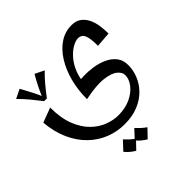

<svg xmlns="http://www.w3.org/2000/svg" viewBox="-219 -577 1249 1249"><g transform="rotate(-45 405.0 47.0)"><path d="M408 310Q339 310 276.5 285.5Q214 261 163.5 212.5Q113 164 80.5 92.5Q48 21 40 -72L141 -110Q141 -12 167.5 55Q194 122 236 163Q278 204 326.5 222Q375 240 420 240Q484 240 532.5 217Q581 194 608.5 158.5Q636 123 636 86Q636 60 608.5 37Q581 14 518.5 6.5Q456 -1 349 21L371 -94Q398 -99 439 -100.5Q480 -102 524.5 -95.5Q569 -89 608 -71.5Q647 -54 671.5 -23.5Q696 7 696 55Q696 100 678 145.5Q660 191 624 228Q588 265 534 287.5Q480 310 408 310ZM349 21Q349 -63 368.5 -137Q388 -211 424 -268.5Q460 -326 509 -358.5Q558 -391 617 -391Q658 -391 683.5 -372.5Q709 -354 724 -324Q739 -294 744.5 -257Q750 -220 750 -182L645 -174Q645 -227 638 -254.5Q631 -282 618 -291.5Q605 -301 587 -301Q566 -301 536 -284.5Q506 -268 476.5 -234.5Q447 -201 427.5 -150.5Q408 -100 408 -33ZM338 485Q320 474 303 460Q286 446 274 430L329 371Q344 387 359 401Q374 415 393 428ZM443 485Q425 474 408 460Q391 446 379 430L434 371Q449 387 464 401Q479 415 498 428ZM87 -337Q109 -297 128 -260Q147 -223 163 -185L143 -167Q111 -208 85.5 -239Q60 -270 24 -306ZM224 -337 287 -306Q253 -273 225.5 -240Q198 -207 168 -167H143L148 -185Q164 -223 183 -261.5Q202 -300 224 -337Z"/></g></svg>

Font: Marhey Light
Style: Regular
Weight: 300
Designer: Nur Syamsi & Bustanul Arifin
Foundry: Namelatype
Version: Version 1.000